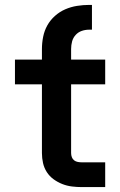

<svg xmlns="http://www.w3.org/2000/svg" viewBox="-20 -763 490 783"><path d="M314 0Q294 0 273.5 -2.5Q253 -5 234 -12.5Q215 -20 198.5 -32Q182 -44 171 -61Q160 -78 155.5 -98Q151 -118 151 -139V-419H41V-520H151V-563Q151 -588 156 -613Q161 -638 173 -659.5Q185 -681 204 -698Q223 -715 246 -725Q269 -735 294 -739Q319 -743 344 -743H355V-642H344Q328 -642 313.5 -637Q299 -632 288.5 -620.5Q278 -609 274 -594Q270 -579 270 -563V-520H409V-419H270V-139Q270 -130 273 -122Q276 -114 282.5 -109Q289 -104 297.5 -102.5Q306 -101 314 -101H409V0Z"/></svg>

Font: Iosevka Aile
Style: Bold
Weight: 700
Designer: Belleve Invis
Foundry: Belleve Invis
Version: Version 28.0.1; ttfautohint (v1.8.4)